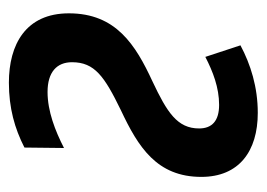

<svg xmlns="http://www.w3.org/2000/svg" viewBox="-104 -486 600 432"><g transform="rotate(90 196.0 -270.0)"><path d="M166 10C223 10 269 -3 312 -25L313 -114C274 -94 230 -77 187 -77C142 -77 120 -98 120 -132C120 -183 152 -205 228 -242C311 -281 378 -323 378 -423C378 -508 320 -550 234 -550C176 -550 125 -534 82 -511L108 -432C141 -449 177 -463 216 -463C252 -463 269 -447 269 -418C269 -369 233 -346 163 -313C81 -275 10 -231 10 -125C10 -28 80 10 166 10Z"/></g></svg>

Font: Noto Sans Display SemiCondensed Medium
Style: Italic
Weight: 500
Width: 4
Italic angle: -12°
Designer: Monotype Design Team
Foundry: Monotype Imaging Inc.
Version: Version 1.900